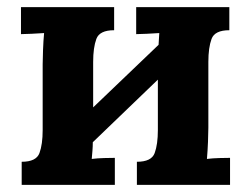

<svg xmlns="http://www.w3.org/2000/svg" viewBox="-20 -520 698 540"><path d="M301 -435Q260 -435 251 -410.5Q242 -386 242 -346V-218L426 -394Q427 -412 428 -427Q412 -426 393 -425Q374 -424 363 -424V-500H625V-435Q584 -435 575 -410.5Q566 -386 566 -346V-161Q566 -147 565 -121.5Q564 -96 562 -73Q578 -75 597.5 -75.5Q617 -76 627 -76V0H365V-65Q406 -65 415 -89.5Q424 -114 424 -154V-296L241 -120Q241 -108 240 -96Q239 -84 238 -73Q254 -75 273.5 -75.5Q293 -76 303 -76V0H41V-65Q82 -65 91 -89.5Q100 -114 100 -154V-339Q100 -353 101 -379Q102 -405 104 -427Q88 -426 69 -425Q50 -424 39 -424V-500H301Z"/></svg>

Font: Lora
Style: Bold
Weight: 700
Designer: Olga Karpushina, Alexei Vanyashin (Cyrillic)
Foundry: Cyreal
Version: Version 3.006; ttfautohint (v1.8.4.7-5d5b);gftools[0.9.30]